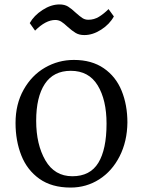

<svg xmlns="http://www.w3.org/2000/svg" viewBox="-20 -833 642 865"><path d="M50 0ZM554 -281Q553 -196 519 -129Q485 -62 427 -25Q369 12 298 12Q213 12 157.5 -27.5Q102 -67 76 -133Q50 -199 50 -279Q50 -364 86.5 -429Q123 -494 183 -528.5Q243 -563 313 -563Q393 -563 447.5 -525.5Q502 -488 528 -424Q554 -360 554 -281ZM143 -289Q143 -182 184.5 -110.5Q226 -39 306 -39Q386 -39 423 -99.5Q460 -160 460 -276Q460 -383 420 -448.5Q380 -514 299 -514Q221 -514 182 -455Q143 -396 143 -289ZM248 -813Q271 -813 286.5 -803.5Q302 -794 322 -775Q340 -759 351.5 -751.5Q363 -744 378 -744Q404 -744 426 -757.5Q448 -771 469 -792L493 -759Q474 -724 436 -699.5Q398 -675 360 -675Q337 -675 321 -684.5Q305 -694 285 -712Q268 -728 256 -735.5Q244 -743 229 -743Q186 -743 138 -695L114 -729Q133 -763 171.5 -788Q210 -813 248 -813Z"/></svg>

Font: Grenzecho Serif
Style: Serif-Regular
Weight: 400
Designer: Dan Reynolds
Foundry: Dan Reynolds
Version: Version 1.001; ttfautohint (v1.1) -l 5 -r 5 -G 72 -x 0 -D la